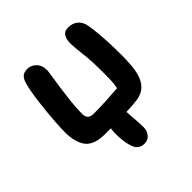

<svg xmlns="http://www.w3.org/2000/svg" viewBox="-185 -658 985 985"><g transform="rotate(-45 307.0 -165.5)"><path d="M202 6Q124 6 93.5 -33Q63 -72 63 -147Q63 -174 66 -217.5Q69 -261 74 -308.5Q79 -356 85.5 -397.5Q92 -439 99 -463Q105 -486 117.5 -499.5Q130 -513 158 -513Q182 -513 203 -493Q224 -473 224 -435Q224 -427 219 -397Q214 -367 208 -324.5Q202 -282 197 -236Q192 -190 192 -150Q192 -131 201.5 -120Q211 -109 238 -109Q277 -109 323.5 -111.5Q370 -114 412 -117Q418 -144 418.5 -173.5Q419 -203 419 -233Q419 -307 412 -364.5Q405 -422 405 -448Q405 -515 453 -515Q488 -515 508.5 -496.5Q529 -478 534 -447Q539 -419 542.5 -380.5Q546 -342 547.5 -302Q549 -262 549 -227Q549 -190 546.5 -153Q544 -116 534 -84Q524 -52 502 -30.5Q480 -9 441 -3Q417 1 360 3Q362 37 364.5 67.5Q367 98 367 123Q367 146 352 165Q337 184 311 184Q270 184 255.5 144.5Q241 105 241 42Q241 23 244 6Q224 6 202 6Z"/></g></svg>

Font: Shantell Sans Normal
Style: Regular
Weight: 600
Designer: Stephen Nixon, Anya Danilova, Shantell Martin
Foundry: Arrow Type
Version: Version 1.009;[a7da0bfa3]